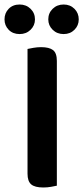

<svg xmlns="http://www.w3.org/2000/svg" viewBox="-45 -824 369 851"><path d="M147 7Q109 7 93 -7Q77 -21 77 -54V-607Q86 -609 103 -612Q120 -615 137 -615Q173 -615 190 -602Q207 -589 207 -554V-1Q198 1 181.5 4Q165 7 147 7ZM110 -738Q110 -711 90.5 -692Q71 -673 42 -673Q12 -673 -6.5 -692Q-25 -711 -25 -738Q-25 -766 -6.5 -785Q12 -804 42 -804Q71 -804 90.5 -785Q110 -766 110 -738ZM304 -738Q304 -711 285 -692Q266 -673 237 -673Q208 -673 188.5 -692Q169 -711 169 -738Q169 -766 188.5 -785Q208 -804 237 -804Q266 -804 285 -785Q304 -766 304 -738Z"/></svg>

Font: Baloo Thambi 2 SemiBold
Style: Regular
Weight: 600
Designer: Aadarsh Rajan and Ek Type
Foundry: Ek Type
Version: Version 1.640;hotconv 1.0.111;makeotfexe 2.5.65597; ttfautoh